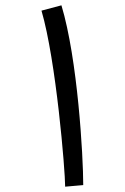

<svg xmlns="http://www.w3.org/2000/svg" viewBox="-20 -696 469 722"><path d="M293 0C293 -110 272 -474 211 -676L136 -656C191 -468 225 -56 225 6Z"/></svg>

Font: Noto Sans Arabic ExtCond
Style: Regular
Weight: 400
Width: 2
Designer: Monotype Design Team, Nadine Chahine, Nizar Qandah and Khaled Hosny
Foundry: Monotype Imaging Inc.
Version: Version 2.012